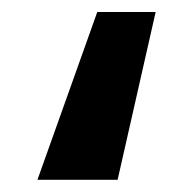

<svg xmlns="http://www.w3.org/2000/svg" viewBox="-20 -163 320 318"><path d="M237.8 -143.1 174.8 134.8H42L141.1 -143.1Z"/></svg>

Font: Fira Sans Compressed
Style: Bold
Weight: 700
Width: 1
Designer: Carrois Corporate & Edenspiekermann AG
Foundry: Carrois Corporate GbR & Edenspiekermann AG
Version: Version 4.203;PS 004.203;hotconv 1.0.88;makeotf.lib2.5.64775